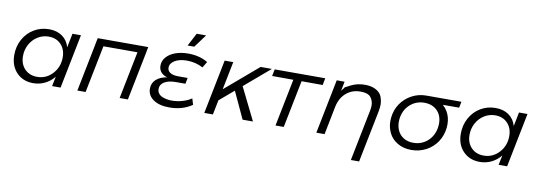

<svg xmlns="http://www.w3.org/2000/svg" viewBox="-66 -1185 5147 1836"><g transform="rotate(10 2507.5 -266.5)"><path d="M263.5 4Q163.5 4 101.2 -61Q39 -126 39 -230.5Q39 -314 76.5 -382.8Q114 -451.5 179.8 -491Q245.5 -530.5 325.5 -530.5Q401.5 -530.5 453.8 -493.8Q506 -457 525 -390.5L552 -526.5H634.5L529.5 0H447L466.5 -94.5Q429 -47.5 376.5 -21.8Q324 4 263.5 4ZM290 -62Q377.5 -62 438.5 -127.8Q499.5 -193.5 499.5 -287.5Q499.5 -365 454 -412.8Q408.5 -460.5 334 -460.5Q276.5 -460.5 228 -430.2Q179.5 -400 151.2 -348Q123 -296 123 -235Q123 -157.5 169.2 -109.8Q215.5 -62 290 -62Z M784 -460.5 797.5 -527H1288L1278.5 -480H1279L1183 0H1103L1195 -460H864.5L772.5 0H692.5L784.5 -460.5Z M1584.5 6.5Q1487.5 6.5 1430 -33.2Q1372.5 -73 1372.5 -139.5Q1372.5 -192 1409.5 -226.8Q1446.5 -261.5 1516 -273.5Q1476 -285 1454.8 -310.5Q1433.5 -336 1433.5 -373.5Q1433.5 -419.5 1465.2 -456Q1497 -492.5 1552.2 -512.5Q1607.5 -532.5 1675.5 -532.5Q1787.5 -532.5 1867 -483.5L1832 -425.5Q1760 -464 1674 -464Q1603.5 -464 1558.2 -436.8Q1513 -409.5 1513 -367.5Q1513 -336 1540.8 -318.8Q1568.5 -301.5 1620 -301.5H1710L1699 -243.5H1607Q1536.5 -243.5 1495.5 -218.8Q1454.5 -194 1454.5 -151.5Q1454.5 -126 1468.5 -107.2Q1482.5 -88.5 1505.2 -79.2Q1528 -70 1550.5 -66Q1573 -62 1597 -62Q1648 -62 1699.2 -76.5Q1750.5 -91 1788 -117L1806 -57.5Q1713 6.5 1587 6.5ZM1720.5 -607H1656L1722 -733H1813.5Z M2030 -526.5H2113.5L2059 -253.5L2379 -526.5H2488.5L2241.5 -316L2397.5 0H2297L2176 -260.5L2037 -142L2008.5 0H1925Z M2502.5 -460.5 2516 -527H3006.5L2993.5 -459.5L2788.5 -460L2696.5 0H2616.5L2708.5 -460Z M3392.5 -532Q3457 -532 3501 -507.5Q3544.5 -483 3558 -444Q3571.5 -405 3571.5 -370.5Q3571.5 -341.5 3564.5 -305L3463.5 200H3383.5L3482.5 -296.5Q3488 -325.5 3488 -347.5Q3488 -392 3462 -426Q3435.5 -460.5 3363 -460.5Q3280 -460.5 3223 -411.5Q3166 -362.5 3147.5 -275L3093 0H3013L3118 -527H3194.5L3176.5 -436.5Q3204 -469 3204 -473H3203.5H3203Q3205.5 -474 3257 -501Q3318 -532 3392.5 -532ZM3203 -473H3202.5Z M3935 5Q3857 5 3800 -29.5Q3743 -63.5 3716.5 -118.5Q3690.5 -172 3690.5 -231Q3690.5 -246 3692 -263.5Q3699.5 -341.5 3740.8 -402Q3782 -462.5 3847.5 -497.5Q3912 -532 3990 -532H4328L4316 -472.5H4158.5Q4184 -449.5 4201.5 -420Q4234 -365.5 4234 -296Q4234 -280 4232.5 -263.5Q4224.5 -186 4184 -125.2Q4143.5 -64.5 4078 -29.5Q4012.5 5 3935 5ZM3942 -65.5Q3996 -65.5 4041.5 -90Q4087 -114.5 4116.5 -159.5Q4146 -205 4152 -263.5Q4153.5 -278 4153.5 -290.5Q4153.5 -336.5 4134.8 -375Q4116 -413.5 4077.5 -437Q4037.5 -461.5 3982 -461.5Q3900 -461.5 3841 -407Q3782 -352.5 3772.5 -263.5Q3771.5 -246.5 3771.5 -239Q3771.5 -192.5 3790.5 -153Q3809.5 -113.5 3848 -90Q3887.5 -65.5 3942 -65.5Z M4599.5 4Q4499.5 4 4437.2 -61Q4375 -126 4375 -230.5Q4375 -314 4412.5 -382.8Q4450 -451.5 4515.8 -491Q4581.5 -530.5 4661.5 -530.5Q4737.5 -530.5 4789.8 -493.8Q4842 -457 4861 -390.5L4888 -526.5H4970.5L4865.5 0H4783L4802.5 -94.5Q4765 -47.5 4712.5 -21.8Q4660 4 4599.5 4ZM4626 -62Q4713.5 -62 4774.5 -127.8Q4835.5 -193.5 4835.5 -287.5Q4835.5 -365 4790 -412.8Q4744.5 -460.5 4670 -460.5Q4612.5 -460.5 4564 -430.2Q4515.5 -400 4487.2 -348Q4459 -296 4459 -235Q4459 -157.5 4505.2 -109.8Q4551.5 -62 4626 -62Z"/></g></svg>

Font: Argentum Sans Light
Style: Italic
Weight: 300
Italic angle: -11.3°
Designer: Julieta Ulanovsky (font), Owen Earl (portions from Jones font), Cristiano Sobral (main changes and remaster)
Foundry: Julieta Ulanovsky (font), Owen Earl (portions from Jones font), Cristiano Sobral (main changes and remaster)
Version: Version 3.127